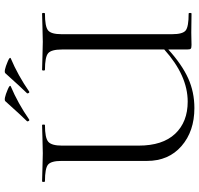

<svg xmlns="http://www.w3.org/2000/svg" viewBox="-35 -786 833 803"><g transform="rotate(-90 381.5 -384.5)"><path d="M283 -679Q279 -677 276.5 -682Q274 -687 277 -689Q297 -709 360 -779Q368 -786 408 -769Q425 -762 424 -758Q424 -757 422 -756Q351 -726 283 -679ZM400 -679Q396 -677 393.5 -682Q391 -687 394 -689Q414 -709 477 -779Q485 -786 525 -769Q542 -762 541 -758Q541 -757 539 -756Q468 -726 400 -679ZM726 -12Q729 -12 729 -6Q729 0 726 0Q713 0 687.5 -0.5Q662 -1 647 -1Q636 -1 620 -0.5Q604 0 595 0Q583 0 579.5 -3Q576 -6 576 -19V-97Q513 -40 455.5 -14Q398 12 331 12Q234 12 172 -42Q110 -96 110 -186V-544Q110 -587 94.5 -600Q79 -613 25 -613Q22 -613 22 -619Q22 -625 25 -625Q39 -625 78.5 -623.5Q118 -622 142 -622Q167 -622 206.5 -623.5Q246 -625 260 -625Q262 -625 262 -619Q262 -613 260 -613Q206 -613 190 -599Q174 -585 174 -542V-221Q174 -121 223.5 -68.5Q273 -16 358 -16Q467 -16 576 -114V-542Q576 -586 560.5 -599.5Q545 -613 491 -613Q488 -613 488 -619Q488 -625 491 -625Q505 -625 544.5 -623.5Q584 -622 608 -622Q632 -622 672 -623.5Q712 -625 726 -625Q729 -625 729 -619Q729 -613 726 -613Q672 -613 656 -600Q640 -587 640 -544V-81Q640 -37 655.5 -24.5Q671 -12 726 -12Z"/></g></svg>

Font: Cormorant
Style: Regular
Weight: 400
Designer: Christian Thalmann (Catharsis Fonts)
Version: Version 1.000;PS 001.000;hotconv 1.0.70;makeotf.lib2.5.58329